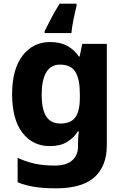

<svg xmlns="http://www.w3.org/2000/svg" viewBox="-20 -786 674 1046"><path d="M253 -557Q309 -557 347.5 -535.5Q386 -514 410 -478H414L428 -547H562V4Q562 120 494 180Q426 240 285 240Q221 240 170.5 232.5Q120 225 76 207V74Q122 95 169 105.5Q216 116 279 116Q340 116 372.5 88.5Q405 61 405 11V-2Q405 -15 406 -34.5Q407 -54 410 -70H404Q382 -35 345 -12.5Q308 10 252 10Q158 10 102 -63Q46 -136 46 -273Q46 -409 103 -483Q160 -557 253 -557ZM306 -434Q257 -434 232 -392Q207 -350 207 -271Q207 -190 232 -151.5Q257 -113 309 -113Q366 -113 390.5 -147Q415 -181 415 -253V-275Q415 -354 391 -394Q367 -434 306 -434ZM397 -753Q389 -723 380.5 -680.5Q372 -638 369 -606H223V-616Q240 -650 259.5 -687.5Q279 -725 305 -766H397Z"/></svg>

Font: Noto Sans Oriya
Style: Bold
Weight: 700
Designer: Amélie Bonet and Sol Matas
Foundry: Google LLC
Version: Version 2.006; ttfautohint (v1.8.4.7-5d5b)